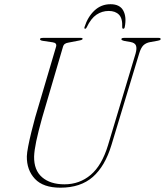

<svg xmlns="http://www.w3.org/2000/svg" viewBox="-20 -880 783 912"><path d="M493 -190 624 -625.5Q631 -650.5 625.8 -663.8Q620.5 -677 599.5 -680.5L571 -685.5Q556.5 -689 556.5 -693.5Q556.5 -700 569 -700H734Q743 -700 743 -695Q743 -692 740.8 -690.2Q738.5 -688.5 729 -686.5L693 -680Q673.5 -676.5 661.2 -664.8Q649 -653 640.5 -624L509.5 -191.5Q479 -90.5 420.8 -39.5Q362.5 11.5 267 11.5Q185 11.5 145.8 -30.5Q106.5 -72.5 107.5 -137.5Q108 -154.5 114 -185.5Q120 -216.5 129 -252.8Q138 -289 147 -322L246 -657Q252 -676 230.5 -679L183.5 -686Q170 -688 170 -694Q170 -700 184.5 -700H363.5Q372.5 -700 372.5 -695.5Q372.5 -690.5 356 -687.5L304.5 -677.5Q294.5 -676 288 -671.5Q281.5 -667 278.5 -655.5L180 -320Q161.5 -253.5 152.2 -209.5Q143 -165.5 142 -136.5Q141 -71.5 180 -38Q219 -4.5 286 -4.5Q358 -4.5 411 -49.5Q464 -94.5 493 -190ZM496.5 -828Q464.5 -828 438.2 -810.2Q412 -792.5 392 -750.5Q389 -743.5 384.5 -743.5Q379 -743.5 381.5 -751.5Q396.5 -799.5 428.5 -829.8Q460.5 -860 505 -860Q549 -860 565.5 -829.8Q582 -799.5 572.5 -751.5Q571 -743.5 565.5 -743.5Q561 -743.5 560.5 -750.5Q562.5 -792.5 545.2 -810.2Q528 -828 496.5 -828Z"/></svg>

Font: Fraunces 72pt Thin
Style: Italic
Weight: 100
Italic angle: -16°
Version: Version 1.000;[b76b70a41]